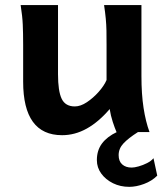

<svg xmlns="http://www.w3.org/2000/svg" viewBox="-20 -518 637 753"><path d="M566.4 0H437Q430.2 -15.6 422.1 -40.3Q414.1 -64.9 410.2 -90.3Q367.2 -40 320.6 -13.9Q273.9 12.2 223.6 12.2Q70.8 12.2 70.8 -197.8Q70.8 -201.2 70.8 -222.2Q70.8 -243.2 70.8 -269.8Q70.8 -296.4 70.8 -317.4Q70.8 -338.4 70.8 -341.8Q70.8 -388.2 69.3 -421.1Q67.9 -454.1 61 -498H207.5V-227.1Q207.5 -160.6 221.9 -130.6Q236.3 -100.6 273.4 -100.6Q295.9 -100.6 320.8 -117.2Q345.7 -133.8 366.9 -157.7Q388.2 -181.6 397.9 -204.1V-341.8Q397.9 -374 397.5 -397.9Q397 -421.9 394.8 -445.1Q392.6 -468.3 388.2 -498H534.7V-219.7Q534.7 -148.9 543 -95Q551.3 -41 566.4 0ZM438 0H521Q483.4 23.9 464.4 44.2Q445.3 64.5 445.3 90.3Q445.3 114.3 459.2 126.7Q473.1 139.2 496.6 139.2Q507.3 139.2 523.9 134.5Q540.5 129.9 556.9 121.6Q573.2 113.3 582 102.5L596.7 170.9Q575.7 191.9 544.9 203.4Q514.2 214.8 486.8 214.8Q452.1 214.8 423.3 200.7Q394.5 186.5 377.2 162.8Q359.9 139.2 359.9 109.9Q359.9 71.8 379.9 44.9Q399.9 18.1 438 0Z"/></svg>

Font: Andika
Style: Bold
Weight: 700
Designer: Victor Gaultney, Annie Olsen, Julie Remington, Don Collingsworth, Eric Hays, Becca Hirsbrunner
Foundry: SIL International
Version: Version 6.101